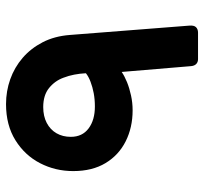

<svg xmlns="http://www.w3.org/2000/svg" viewBox="-40 -632 677 637"><g transform="rotate(-90 298.5 -313.5)"><path d="M421 5Q411 5 404.8 -0.9Q398.6 -6.9 397.6 -18L378.3 -248.3Q364.6 -238.8 344.4 -230.6Q324.3 -222.5 300.3 -217.3Q276.3 -212 251 -212Q194.1 -212 148.2 -235Q102.4 -258 75.9 -301.9Q49.4 -345.8 49.4 -409.1Q49.4 -468.3 75.5 -518.9Q101.6 -569.6 151.7 -600.8Q201.7 -632 271.6 -632Q314.7 -632 354.1 -618Q393.5 -604 425.1 -576.8Q456.6 -549.6 476.9 -510.3Q497.1 -471 501 -420.4L531.9 -25.2Q533.5 -8.5 526.9 -1.8Q520.2 5 508.9 5ZM263.7 -337.2Q287.2 -337.2 307.9 -341.1Q328.5 -345 345.7 -351.6Q362.9 -358.1 374 -367Q373 -387.1 369.4 -405.6Q365.9 -424.1 359.1 -441.6Q348.8 -469.9 324.9 -489.3Q301 -508.6 261.7 -508.6Q231.5 -508.6 209.1 -496.9Q186.7 -485.1 174.9 -464.6Q163 -444 163 -417.1Q163 -379 190.9 -358.1Q218.7 -337.2 263.7 -337.2Z"/></g></svg>

Font: Rubik Light
Style: Italic
Weight: 300
Italic angle: -12°
Designer: Hubert and Fischer
Foundry: Hubert and Fischer
Version: Version 2.300;gftools[0.9.30]